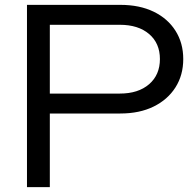

<svg xmlns="http://www.w3.org/2000/svg" viewBox="-20 -770 800 790"><path d="M475 -750Q554 -750 612 -722Q670 -694 702 -643.5Q734 -593 734 -527Q734 -461 702 -410.5Q670 -360 612 -331.5Q554 -303 475 -303H133V-385H473Q549 -385 593.5 -423.5Q638 -462 638 -527Q638 -592 593.5 -630Q549 -668 473 -668H143L185 -714V0H91V-750Z"/></svg>

Font: Unbounded Light
Style: Regular
Weight: 300
Designer: Luke Prowse, Jean-Baptiste Morizot, Fátima Lázaro, Florian Runge
Foundry: NaN
Version: Version 1.700